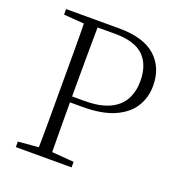

<svg xmlns="http://www.w3.org/2000/svg" viewBox="-130 -834 889 945"><g transform="rotate(20 314.0 -361.5)"><path d="M56 0V-29L188 -40H209L348 -29V0ZM162 0Q164 -83 164 -166Q164 -249 164 -333V-390Q164 -474 164 -557.5Q164 -641 162 -723H233Q232 -641 231.5 -557.5Q231 -474 231 -390V-320Q231 -244 231.5 -163.5Q232 -83 233 0ZM198 -298V-329H295Q376 -329 426 -352.5Q476 -376 498.5 -418Q521 -460 521 -514Q521 -600 474 -645.5Q427 -691 325 -691H198V-723H334Q462 -723 525 -666.5Q588 -610 588 -514Q588 -453 557.5 -404Q527 -355 462.5 -326.5Q398 -298 297 -298ZM56 -694V-723H198V-684H188Z"/></g></svg>

Font: Noto Serif JP
Style: Regular
Weight: 200
Designer: Ryoko NISHIZUKA 西塚涼子 (kana & ideographs); Frank Grießhammer (Latin, Greek & Cyrillic); Wenlong ZHANG 张文龙 (bopomofo); San
Foundry: Adobe
Version: Version 2.001;hotconv 1.1.0;makeotfexe 2.6.0